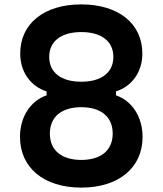

<svg xmlns="http://www.w3.org/2000/svg" viewBox="-20 -837 740 874"><path d="M350 -465C258 -465 204 -507 204 -578C204 -649 258 -691 350 -691C442 -691 496 -649 496 -578C496 -507 442 -465 350 -465ZM71 -214C71 -73 180 17 350 17C520 17 629 -73 629 -214C629 -305 581 -378 508 -403V-421C581 -444 628 -510 628 -593C628 -730 519 -817 350 -817C181 -817 72 -730 72 -593C72 -510 119 -444 192 -421V-403C119 -378 71 -305 71 -214ZM207 -229C207 -305 260 -349 350 -349C440 -349 493 -305 493 -229C493 -153 440 -109 350 -109C260 -109 207 -153 207 -229Z"/></svg>

Font: Martian Mono Std Md
Style: Regular
Weight: 500
Monospace: yes
Designer: Roman Shamin
Foundry: Evil Martians
Version: Version 1.000